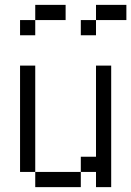

<svg xmlns="http://www.w3.org/2000/svg" viewBox="-20 -770 540 790"><path d="M250 -687.5V-750H125V-687.5H62.5V-625H125V-687.5ZM500 -687.5V-750H375V-687.5H312.5V-625H375V-687.5ZM125 -62.5V0H312.5V-62.5ZM125 -62.5V-500H62.5V-62.5ZM375 -62.5V0H437.5Q437.5 0 437.5 -500H375Q375 -500 375 -125H312.5V-62.5Z"/></svg>

Font: Unifont
Style: Regular
Weight: 500
Version: Version 13.0.05